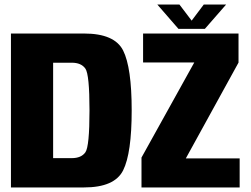

<svg xmlns="http://www.w3.org/2000/svg" viewBox="-20 -822 1102 842"><path d="M28 0V-675H348.5Q482.5 -675 520 -600.5Q557.5 -526 557.5 -338Q557.5 -150 520 -75Q482.5 0 348.5 0ZM213 -128.5H294.5Q336.5 -128.5 354.5 -154.2Q372.5 -180 372.5 -338Q372.5 -495 354.5 -521Q336.5 -547 294.5 -547H213ZM600.5 0V-131L832 -548H607.5V-675H1026V-547.5L795 -127.5H1031V0ZM762.5 -695.5 670 -802H767L820.5 -731.5L873.5 -802H971.5L878.5 -695.5Z"/></svg>

Font: Anybody ExtraBold
Style: Regular
Weight: 800
Designer: Tyler Finck
Foundry: Etcetera Type Company
Version: Version 1.010; ttfautohint (v1.8.3) -l 8 -r 50 -G 200 -x 14 